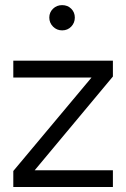

<svg xmlns="http://www.w3.org/2000/svg" viewBox="-20 -748 506 768"><path d="M33.2 -438V-505.4H431.6V-441.9L118.7 -66.9H431.6V0H33.2V-64L346.2 -438ZM177.2 -677.7Q177.2 -698.7 192.1 -713.1Q207 -727.5 228.5 -727.5Q250.5 -727.5 264.9 -713.1Q279.3 -698.7 279.3 -677.7Q279.3 -656.7 264.9 -641.6Q250.5 -626.5 228.5 -626.5Q207 -626.5 192.1 -641.6Q177.2 -656.7 177.2 -677.7Z"/></svg>

Font: Estedad-FD Regular
Style: FD-Regular
Weight: 400
Designer: Amin Abedi
Version: Version 7.3